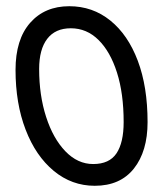

<svg xmlns="http://www.w3.org/2000/svg" viewBox="-20 -587 542 618"><path d="M285 11Q211 11 153 -37Q95 -85 62.5 -169.5Q30 -254 30 -362Q30 -460 77 -513.5Q124 -567 203 -567Q278 -567 335 -521Q392 -475 423.5 -391.5Q455 -308 455 -194Q455 -100 411 -44.5Q367 11 285 11ZM280 -59Q332 -59 355 -93.5Q378 -128 378 -194Q378 -286 356.5 -353.5Q335 -421 297 -458.5Q259 -496 208 -496Q158 -496 132 -462Q106 -428 106 -365Q106 -280 128.5 -210.5Q151 -141 190.5 -100Q230 -59 280 -59Z"/></svg>

Font: Zain
Style: Italic
Weight: 400
Italic angle: -10°
Designer: Zain,Boutros
Foundry: Mobile Telecommunications Company (Zain), 2024
Version: Version 1.51; ttfautohint (v1.8.4)